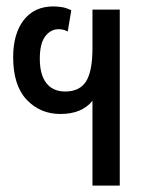

<svg xmlns="http://www.w3.org/2000/svg" viewBox="-20 -578 473 598"><path d="M268 0V-264Q235 -223 168 -223Q105 -223 63 -267.5Q21 -312 21 -400Q21 -473 54 -515.5Q87 -558 146 -558Q157 -558 171.5 -556Q186 -554 202 -546L191 -480Q181 -485 174.5 -486Q168 -487 162 -487Q138 -487 121 -465Q104 -443 104 -395Q104 -345 124.5 -319Q145 -293 183 -293Q228 -293 248 -324.5Q268 -356 268 -428V-548H353V0Z"/></svg>

Font: Noto Sans Thai Cond
Style: Regular
Weight: 400
Width: 3
Designer: Monotype Design Team
Foundry: Monotype Imaging Inc.
Version: Version 2.002; ttfautohint (v1.8.4.7-5d5b)